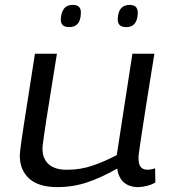

<svg xmlns="http://www.w3.org/2000/svg" viewBox="-20 -756 704 786"><path d="M214 10Q138 10 99.5 -25Q61 -60 61 -119Q61 -126 62.5 -139Q64 -152 67.5 -177.5Q71 -203 78 -247.5Q85 -292 96 -362.5Q107 -433 123 -536H213Q197 -437 186.5 -371Q176 -305 169.5 -264Q163 -223 160 -200.5Q157 -178 155.5 -166.5Q154 -155 154 -147Q154 -107 179 -84Q204 -61 254 -61Q308 -61 356 -77Q404 -93 458 -121L522 -536H612Q593 -417 580.5 -340Q568 -263 561.5 -217.5Q555 -172 551.5 -150Q548 -128 547.5 -120Q547 -112 547 -109Q547 -83 556.5 -72Q566 -61 585 -61Q589 -61 597.5 -62.5Q606 -64 615 -67L616 -9Q601 0 581 5Q561 10 546 10Q510 10 487.5 -9Q465 -28 460 -66Q395 -29 337 -9.5Q279 10 214 10ZM497 -645Q461 -645 462 -678Q464 -736 511 -736Q545 -736 544 -702Q542 -645 497 -645ZM263 -645Q228 -645 229 -677Q230 -705 242 -720.5Q254 -736 278 -736Q313 -736 311 -702Q310 -645 263 -645Z"/></svg>

Font: Georama Extended
Style: Italic
Weight: 400
Width: 7
Italic angle: -9°
Designer: Jean-Baptiste Levee
Foundry: Production Type
Version: Version 1.000